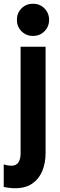

<svg xmlns="http://www.w3.org/2000/svg" viewBox="-42 -781 318 1020"><path d="M38.4 219Q23.6 219 7.7 217.1Q-8.3 215.2 -22.2 212V92Q-12.5 96 -1.2 97.7Q10.1 99.5 18 99.5Q44.4 99.5 55.9 81.5Q67.4 63.6 67.4 35.2V-532.9H200.2V31.2Q200.2 84.8 182.7 127.2Q165.1 169.7 129.3 194.4Q93.4 219 38.4 219ZM133.3 -590.1Q97 -590.1 72.4 -614.8Q47.7 -639.5 47.7 -675.7Q47.7 -711.9 72.4 -736.6Q97.1 -761.2 133.3 -761.2Q169.5 -761.2 194.2 -736.5Q218.8 -711.8 218.8 -675.6Q218.8 -639.4 194.1 -614.8Q169.5 -590.1 133.3 -590.1Z"/></svg>

Font: Reddit Sans Condensed
Style: Regular
Weight: 400
Designer: Stephen Hutchings
Foundry: Reddit
Version: Version 1.014